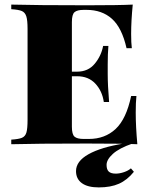

<svg xmlns="http://www.w3.org/2000/svg" viewBox="-20 -628 659 836"><path d="M578 0Q513 -3 359 -3Q139 -3 29 0V-20Q61 -22 75.5 -28Q90 -34 95 -51Q100 -68 100 -106V-502Q100 -540 94.5 -557Q89 -574 75 -580Q61 -586 29 -588V-608Q139 -605 359 -605Q499 -605 558 -608Q551 -537 551 -480Q551 -441 554 -418H531Q511 -507 467.5 -546Q424 -585 357 -585H344Q316 -585 304.5 -575Q293 -565 293 -532V-316H316Q364 -316 392.5 -350.5Q421 -385 429 -428H452Q449 -394 449 -348V-306Q449 -257 455 -184H432Q425 -232 395 -264Q365 -296 316 -296H293V-76Q293 -43 304.5 -33Q316 -23 344 -23H367Q437 -23 483.5 -66.5Q530 -110 551 -210H574Q571 -182 571 -138Q571 -77 578 0ZM444 90Q444 110 453.5 119Q463 128 484 128Q501 128 520 121.5Q539 115 550 105L563 120Q534 156 498 172Q462 188 410 188Q362 188 336.5 169.5Q311 151 311 117Q311 74 365.5 43.5Q420 13 519 -3H557Q499 17 471.5 42Q444 67 444 90Z"/></svg>

Font: Playfair Display SC Black
Style: Regular
Weight: 900
Designer: Claus Eggers Sørensen
Foundry: Claus Eggers Sørensen
Version: Version 1.200; ttfautohint (v1.6)